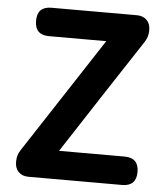

<svg xmlns="http://www.w3.org/2000/svg" viewBox="-53 -788 719 835"><g transform="rotate(5 306.5 -370.5)"><path d="M102 0Q75 0 59 -16Q43 -32 43 -59V-62Q43 -90 58 -112L388 -617H138Q76 -617 76 -679Q76 -741 138 -741H511Q538 -741 554 -725Q570 -709 570 -682V-679Q570 -652 555 -629L397 -388L225 -124H511Q573 -124 573 -62Q573 0 511 0H308Z"/></g></svg>

Font: GenSenRounded2 TW B
Style: Regular
Weight: 700
Version: Version 2.000;PS 2;hotconv 16.6.51;makeotf.lib2.5.65220 DEVE